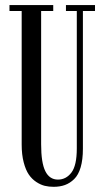

<svg xmlns="http://www.w3.org/2000/svg" viewBox="-20 -720 410 752"><path d="M189.9 11.7Q171.4 11.7 155.3 7.8Q139.2 3.9 122.1 -7.3Q105 -18.6 92.8 -36.4Q80.6 -54.2 72.8 -84.2Q64.9 -114.3 64.9 -153.8V-676.8H17.1V-700.2H188.5V-676.8H141.1V-154.8Q141.1 -82.5 157.5 -49.6Q173.8 -16.6 207 -16.6Q238.8 -16.6 259.8 -44.2Q280.8 -71.8 280.8 -138.7V-676.8H238.3V-700.2H352.1V-676.8H304.7V-137.2Q304.7 -94.7 295.9 -64.7Q287.1 -34.7 270.5 -18.6Q253.9 -2.4 234.4 4.6Q214.8 11.7 189.9 11.7Z"/></svg>

Font: Imbue
Style: Regular
Weight: 400
Designer: Tyler Finck
Foundry: Etcetera Type Company
Version: Version 0.910